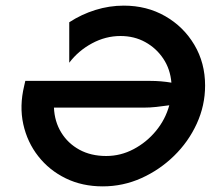

<svg xmlns="http://www.w3.org/2000/svg" viewBox="-20 -657 769 689"><path d="M348.6 11.8Q275 11.8 216 -17Q156.9 -45.8 117.4 -96.2Q77.8 -146.5 63.5 -211.5Q49.3 -276.4 66.7 -348.6L70.8 -366.7H519.4Q557.6 -366.7 595.1 -360.4Q591 -409 566 -446.5Q541 -484 501.4 -505.9Q461.8 -527.8 412.5 -527.8Q359 -527.8 310.1 -501.4Q261.1 -475 228.5 -431.9V-577.1Q272.2 -605.6 322.2 -621.2Q372.2 -636.8 424.3 -636.8Q506.9 -636.8 572.9 -599Q638.9 -561.1 677.4 -496.2Q716 -431.2 716 -350Q716 -278.5 686.1 -213.2Q656.2 -147.9 604.5 -97.6Q552.8 -47.2 487.2 -17.7Q421.5 11.8 348.6 11.8ZM361.1 -97.2Q413.2 -97.2 459.7 -121.9Q506.2 -146.5 539.9 -187.5Q573.6 -228.5 587.5 -279.2Q563.9 -275.7 541 -273.3Q518.1 -270.8 495.8 -270.8H173.6Q175.7 -220.8 199.7 -181.6Q223.6 -142.4 264.9 -119.8Q306.2 -97.2 361.1 -97.2Z"/></svg>

Font: Afacad SemiBold
Style: Italic
Weight: 600
Italic angle: -14°
Designer: Kristian Moeller
Foundry: Dicotype
Version: Version 1.000